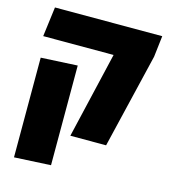

<svg xmlns="http://www.w3.org/2000/svg" viewBox="-116 -702 866 975"><g transform="rotate(15 317.0 -214.5)"><path d="M296 0 402 -453H32L52 -609H616L603 -498L484 0ZM48 180V-344L240 -354V170Z"/></g></svg>

Font: Noto Sans Hebrew SemiCondensed Black
Style: Regular
Weight: 900
Width: 4
Designer: Ben Nathan
Foundry: Google LLC
Version: Version 3.001; ttfautohint (v1.8.4.7-5d5b)